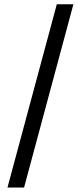

<svg xmlns="http://www.w3.org/2000/svg" viewBox="-20 -760 374 887"><path d="M91.2 106.4H14.5L242.4 -740.3H319.1Z"/></svg>

Font: Pretendard Variable
Style: Regular
Weight: 400
Designer: Base glyphs from Inter by Rasmus Andersson; Hangul glyphs from Noto Sans CJK(Source Han Sans) by Jang Soo-young and Kang
Foundry: Kil Hyung-jin
Version: Version 1.100;FEAKit 1.0